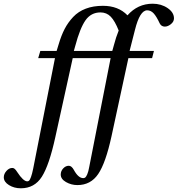

<svg xmlns="http://www.w3.org/2000/svg" viewBox="-92 -762 948 1024"><path d="M-71.8 184.1Q-71.8 165.5 -57.6 149.7Q-43.5 133.8 -26.9 133.8Q-23.9 133.8 -21.5 134.3Q-19 134.8 -16.8 136.5Q-14.6 138.2 -13.2 139.2Q-11.7 140.1 -9.3 143.1Q-6.8 146 -6.1 147Q-5.4 147.9 -2.9 151.6Q-0.5 155.3 0 155.8Q32.2 205.1 53.2 205.1Q59.1 205.1 63.2 201.4Q67.4 197.8 73.2 182.1Q79.1 166.5 85 137.2L201.2 -452.1H111.8L123 -490.2H210L221.2 -526.9Q234.9 -573.2 252.9 -607.9Q271 -642.6 298.3 -671.6Q325.7 -700.7 365.5 -715.8Q405.3 -731 457 -731Q539.1 -731 587.9 -680.2Q642.6 -742.2 722.2 -742.2Q767.6 -742.2 801.8 -719Q835.9 -695.8 835.9 -664.1Q835.9 -646.5 819.6 -633.3Q803.2 -620.1 787.1 -620.1Q768.6 -620.1 759.8 -637.2Q742.7 -674.3 727.5 -690.7Q712.4 -707 692.9 -707Q653.8 -707 627.9 -603L599.1 -490.2H729L719.2 -452.1H592.8L502.9 -36.1Q471.7 107.4 431.6 166.3Q391.6 225.1 320.8 225.1Q288.1 225.1 260 209Q231.9 192.9 231.9 168.9Q231.9 150.4 245.1 136.2Q258.3 122.1 274.9 122.1Q289.6 122.1 301.8 144Q325.7 188 352.1 188Q357.9 188 362.5 184.8Q367.2 181.6 373.3 167.7Q379.4 153.8 383.8 128.9L498 -452.1H295.9L203.1 -30.8Q170.4 119.1 131.1 180.7Q91.8 242.2 19 242.2Q-16.6 242.2 -43.9 225.3Q-71.3 208.5 -71.8 184.1ZM301.8 -490.2H506.8L517.1 -526.9Q525.9 -561.5 541 -599.1Q521 -649.9 498.8 -672.9Q476.6 -695.8 443.8 -695.8Q393.6 -695.8 364 -653.8Q334.5 -611.8 309.1 -516.1Z"/></svg>

Font: Linguistics Pro
Style: Italic
Weight: 400
Italic angle: -12°
Designer: Stefan Peev, Context Ltd
Foundry: Stefan Peev, Context Ltd
Version: Version 001.000